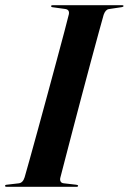

<svg xmlns="http://www.w3.org/2000/svg" viewBox="-32 -720 496 740"><path d="M200.5 -35Q198.5 -27 201.5 -20.8Q204.5 -14.5 214 -13.5L262 -8Q269 -7 269 -4Q269 0 263 0H-7Q-12.5 0 -12.5 -3.5Q-12.5 -7.5 -6.5 -8L40.5 -13.5Q56.5 -15.5 63 -37Q69.5 -59 83 -107.8Q96.5 -156.5 114 -220.2Q131.5 -284 150.2 -353Q169 -422 186 -485.5Q203 -549 215.8 -596.8Q228.5 -644.5 233.5 -665.5Q236.5 -683.5 218.5 -685.5L171.5 -692Q165 -692.5 165 -696.5Q165 -700 171 -700H439Q444 -700 444 -697Q444 -693.5 437.5 -692.5L387.5 -685Q374.5 -683 367.5 -663Q361.5 -642.5 348.5 -594.5Q335.5 -546.5 318.2 -482.8Q301 -419 282.8 -350Q264.5 -281 247.8 -217Q231 -153 218.5 -104.5Q206 -56 200.5 -35Z"/></svg>

Font: Fraunces 144pt S000 SemiBold
Style: Italic
Weight: 600
Italic angle: -16°
Version: Version 1.000; ttfautohint (v1.8.3)